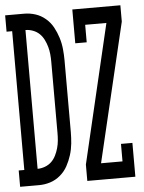

<svg xmlns="http://www.w3.org/2000/svg" viewBox="-62 -777 614 820"><g transform="rotate(-5 245.5 -367.5)"><path d="M-9 0V-70H15V-665H-9V-735H72Q97 -735 120.5 -727.5Q144 -720 163.5 -703.5Q183 -687 195 -665Q207 -643 214.5 -619Q222 -595 224.5 -570Q227 -545 227 -521V-215Q227 -190 224.5 -165Q222 -140 214.5 -116Q207 -92 195 -70Q183 -48 163.5 -31.5Q144 -15 120.5 -7.5Q97 0 72 0ZM72 -70Q88 -70 104 -76Q120 -82 131.5 -93Q143 -104 150.5 -119Q158 -134 162.5 -150Q167 -166 168.5 -182Q170 -198 170 -215V-521Q170 -537 168.5 -553Q167 -569 162.5 -585Q158 -601 150.5 -616Q143 -631 131.5 -642Q120 -653 104 -659Q88 -665 72 -665ZM279 0V-70L419 -665H328V-590H279V-735H485V-665L344 -70H436V-145H485V0Z"/></g></svg>

Font: Iosevka Slab
Style: Regular
Weight: 400
Monospace: yes
Designer: Belleve Invis
Foundry: Belleve Invis
Version: Version 11.2.4; ttfautohint (v1.8.3)